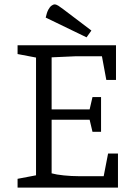

<svg xmlns="http://www.w3.org/2000/svg" viewBox="-20 -854 610 874"><path d="M60 0V-40L144 -56V-592L60 -608V-648H508V-490H464L444 -598H327L215 -593V-356H388L401 -412H440V-254H401L388 -309H215V-65Q236 -59 271 -55.5Q306 -52 338 -52H452L472 -155H517V0ZM374 -684 188 -774Q193 -797 200 -810Q207 -823 215 -828.5Q223 -834 228 -834Q236 -834 245.5 -828Q255 -822 268 -812L396 -715Z"/></svg>

Font: Faustina Light Light
Style: Regular
Weight: 300
Version: Version 1.200